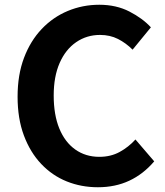

<svg xmlns="http://www.w3.org/2000/svg" viewBox="-20 -774 696 808"><path d="M392 14Q322 14 261 -10.5Q200 -35 153.5 -84Q107 -133 80.5 -204Q54 -275 54 -367Q54 -459 81 -530.5Q108 -602 155.5 -652Q203 -702 265.5 -728Q328 -754 398 -754Q469 -754 524.5 -725.5Q580 -697 615 -659L538 -565Q510 -593 476.5 -610Q443 -627 401 -627Q345 -627 300.5 -596.5Q256 -566 231 -509Q206 -452 206 -372Q206 -291 229.5 -233.5Q253 -176 296.5 -145Q340 -114 398 -114Q446 -114 483.5 -134.5Q521 -155 550 -187L629 -95Q583 -41 524 -13.5Q465 14 392 14Z"/></svg>

Font: Noto Sans SC
Style: Bold
Weight: 700
Designer: Ryoko NISHIZUKA  (kana, bopomofo & ideographs); Paul D. Hunt (Latin, Greek & Cyrillic); Sandoll Communications , Soo-you
Foundry: Adobe
Version: Version 2.004-H2;hotconv 1.0.118;makeotfexe 2.5.65603